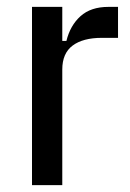

<svg xmlns="http://www.w3.org/2000/svg" viewBox="-20 -538 379 558"><path d="M73 0V-518H161V-419H173Q184 -464 214 -491Q244 -518 295 -518H323V-428H276Q221 -428 191 -405.5Q161 -383 161 -336V0Z"/></svg>

Font: IBM Plex Sans Cond Text
Style: Regular
Weight: 450
Width: 3
Designer: Mike Abbink, Paul van der Laan, Pieter van Rosmalen
Foundry: Bold Monday
Version: Version 1.3